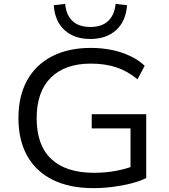

<svg xmlns="http://www.w3.org/2000/svg" viewBox="-20 -961 871 990"><path d="M461 9Q339 9 252.5 -33.5Q166 -76 120.5 -157Q75 -238 75 -352Q75 -465 119.5 -546Q164 -627 248 -670.5Q332 -714 448 -714Q505 -714 556 -703.5Q607 -693 650.5 -672.5Q694 -652 726 -622L689 -552Q637 -595 579 -614Q521 -633 448 -633Q315 -633 242 -560.5Q169 -488 169 -351Q169 -212 244.5 -141Q320 -70 465 -70Q522 -70 574.5 -79.5Q627 -89 674 -107L653 -67V-299H453V-372H734V-43Q702 -27 657.5 -15.5Q613 -4 562 2.5Q511 9 461 9ZM446 -760Q363 -760 313 -805.5Q263 -851 257 -934L316 -941Q321 -884 353.5 -853Q386 -822 446 -822Q506 -822 538.5 -853.5Q571 -885 576 -941L635 -934Q629 -851 578.5 -805.5Q528 -760 446 -760Z"/></svg>

Font: Nunito Sans 10pt SemiExpanded
Style: Regular
Weight: 400
Width: 6
Designer: Vernon Adams
Foundry: Vernon Adams
Version: Version 3.101;gftools[0.9.27]